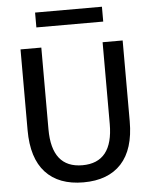

<svg xmlns="http://www.w3.org/2000/svg" viewBox="-61 -970 816 1030"><g transform="rotate(-5 347.0 -455.0)"><path d="M167 -840V-920H527V-840ZM184 -730V-290Q184 -82 349 -82Q514 -82 514 -290V-730H622V-295Q622 -144 551 -67Q480 10 347 10Q214 10 143 -67Q72 -144 72 -295V-730Z"/></g></svg>

Font: M PLUS 1p Medium
Style: Regular
Weight: 500
Version: Version 1.062